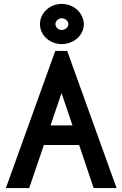

<svg xmlns="http://www.w3.org/2000/svg" viewBox="-20 -960 625 980"><path d="M295 -735C357 -735 408 -780 408 -837C406 -894 357 -940 295 -940C232 -940 184 -892 184 -837C184 -779 235 -735 295 -735ZM329 -837C329 -822 314 -807 295 -807C276 -807 263 -823 263 -837C263 -852 278 -867 295 -867C315 -867 329 -850 329 -837ZM323 -700H262L10 0H129L204 -220H384L458 0H575ZM350 -320H238L294 -485Z"/></svg>

Font: Mint Spirit No2
Style: Bold
Weight: 700
Designer: HARENDAL Hirwen
Foundry: Arkandis Digital Foundry.
Version: Version 1.004;FFEdit